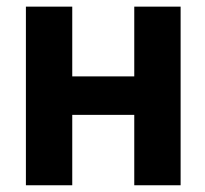

<svg xmlns="http://www.w3.org/2000/svg" viewBox="-20 -550 609 570"><path d="M425.1 -209H147.4V-323.2H425.1ZM194.5 0H56.9V-530.3H194.5ZM516.2 0H378.6V-530.3H516.2Z"/></svg>

Font: WEMIX Pretendard Variable
Style: Regular
Weight: 400
Designer: Base glyphs from Inter by Rasmus Andersson; Hangeul glyphs from Noto Sans CJK(Source Han Sans) by Jang Soo-young and Kan
Foundry: Kil Hyung-jin
Version: Version 1.000;Glyphs 3.2 (3208)